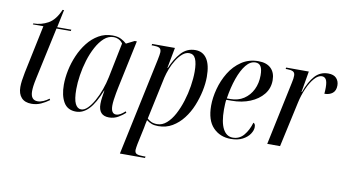

<svg xmlns="http://www.w3.org/2000/svg" viewBox="-85 -866 2360 1312"><g transform="rotate(10 1095.5 -209.5)"><path d="M153 10Q107 10 83 -16.5Q59 -43 59 -90Q59 -110 62 -133.5Q65 -157 72 -192L142 -526H69L71 -533Q125 -533 173 -559.5Q221 -586 252 -659H262L236 -536H334L332 -526H233L156 -169Q148 -132 145.5 -111.5Q143 -91 143 -76Q143 -14 192 -14Q210 -14 231 -23Q252 -32 270 -46L275 -37Q248 -17 218 -3.5Q188 10 153 10Z M462 10Q403 10 376 -36Q349 -82 349 -157Q349 -205 360 -258Q371 -311 393 -362Q415 -413 447.5 -454.5Q480 -496 523 -521Q566 -546 619 -546Q655 -546 678.5 -534Q702 -522 718 -507L774 -535H789L718 -200Q715 -185 710.5 -161.5Q706 -138 703 -114.5Q700 -91 700 -75Q700 -18 735 -18Q750 -18 765 -26.5Q780 -35 797 -51L803 -42Q784 -24 755 -7Q726 10 691 10Q618 10 618 -71Q618 -94 621.5 -116.5Q625 -139 629 -165H627Q591 -74 551 -32Q511 10 462 10ZM494 -11Q516 -11 538.5 -33Q561 -55 581.5 -91.5Q602 -128 618 -172.5Q634 -217 643 -261L692 -503Q681 -519 664 -527.5Q647 -536 628 -536Q592 -536 562.5 -509.5Q533 -483 509.5 -439.5Q486 -396 470 -344Q454 -292 446 -239Q438 -186 438 -142Q438 -72 453 -41.5Q468 -11 494 -11Z M951 -434Q955 -454 957.5 -468.5Q960 -483 960 -490Q960 -512 947 -519Q934 -526 907 -526H893L895 -536H1053L1026 -393H1029Q1056 -458 1095.5 -502Q1135 -546 1194 -546Q1246 -546 1274 -504Q1302 -462 1302 -379Q1302 -333 1291 -280.5Q1280 -228 1259 -176.5Q1238 -125 1205.5 -83Q1173 -41 1130 -15.5Q1087 10 1033 10Q1006 10 988 3.5Q970 -3 951 -17Q947 0 944.5 12.5Q942 25 940 38L915 155Q913 167 911 178.5Q909 190 909 197Q909 218 923.5 224Q938 230 966 230H984L982 240H808ZM1023 -2Q1058 -2 1088 -28Q1118 -54 1141 -97Q1164 -140 1180.5 -192.5Q1197 -245 1205.5 -299Q1214 -353 1214 -399Q1214 -458 1200.5 -488Q1187 -518 1156 -518Q1132 -518 1110 -499.5Q1088 -481 1069 -451Q1050 -421 1037 -387.5Q1024 -354 1017 -324L954 -29Q963 -19 980.5 -10.5Q998 -2 1023 -2Z M1536 10Q1461 10 1413 -40Q1365 -90 1365 -191Q1365 -246 1381.5 -308Q1398 -370 1431 -424Q1464 -478 1514.5 -512Q1565 -546 1632 -546Q1688 -546 1718.5 -516.5Q1749 -487 1749 -434Q1749 -378 1715.5 -336.5Q1682 -295 1625 -271.5Q1568 -248 1496 -248H1460Q1458 -239 1457 -217.5Q1456 -196 1456 -180Q1456 -92 1480 -46.5Q1504 -1 1548 -1Q1594 -1 1624 -36.5Q1654 -72 1670 -126Q1676 -124 1680 -117.5Q1684 -111 1684 -97Q1684 -75 1667.5 -50Q1651 -25 1618 -7.5Q1585 10 1536 10ZM1486 -258Q1540 -258 1579.5 -284Q1619 -310 1640.5 -354Q1662 -398 1662 -453Q1662 -495 1650 -514.5Q1638 -534 1613 -534Q1577 -534 1547.5 -497.5Q1518 -461 1496 -398.5Q1474 -336 1462 -258Z M1881 -440Q1885 -456 1886.5 -469Q1888 -482 1888 -491Q1888 -512 1874 -519Q1860 -526 1835 -526H1823L1825 -536H1982L1957 -390H1960Q1987 -465 2023.5 -505.5Q2060 -546 2116 -546Q2154 -546 2172.5 -526Q2191 -506 2191 -476Q2191 -440 2169.5 -422.5Q2148 -405 2113 -405Q2114 -418 2114.5 -428.5Q2115 -439 2115 -448Q2115 -488 2105 -504Q2095 -520 2076 -520Q2050 -520 2024 -490Q1998 -460 1977.5 -413Q1957 -366 1946 -315L1877 0H1788Z"/></g></svg>

Font: Noto Serif Display Condensed
Style: Italic
Weight: 400
Width: 3
Italic angle: -12°
Designer: Monotype Design Team
Foundry: Monotype Imaging Inc.
Version: Version 2.009